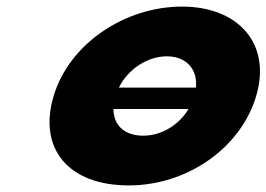

<svg xmlns="http://www.w3.org/2000/svg" viewBox="-20 -548 809 583"><path d="M575 -282H341C369.1 -338.9 428.3 -377 486.8 -377C544.4 -377 580.7 -338.9 575 -282ZM324.6 -217H552.5C523 -168.2 470.3 -136 415 -136C357.3 -136 324.5 -168.2 324.6 -217ZM142.7 -256C95.7 -98 186 15 371 15C548 15 710.7 -98 757.7 -256C805.4 -416 702.7 -528 532.7 -528C359.7 -528 190.4 -416 142.7 -256Z"/></svg>

Font: Hussar
Style: BdOblThree
Weight: 700
Foundry: Cannot Into Space Fonts
Version: Version 2.00